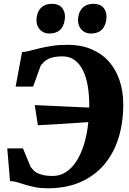

<svg xmlns="http://www.w3.org/2000/svg" viewBox="-20 -989 685 1020"><path d="M164.6 -430.7 453.6 -417.5Q453.6 -421.4 453.9 -424.6Q454.1 -427.7 454.1 -431.6Q454.1 -484.4 446.3 -531.2Q438.5 -578.1 421.6 -613.3Q404.8 -648.4 377.7 -668.9Q350.6 -689.5 312.5 -689.5Q286.1 -689.5 268.1 -686Q250 -682.6 237.3 -676.3Q224.6 -669.9 215.3 -661.4Q206.1 -652.8 196.8 -642.1L155.8 -528.8H63L97.2 -712.4Q116.2 -713.4 139.2 -719.5Q162.1 -725.6 191.4 -732.7Q220.7 -739.7 257.3 -745.4Q293.9 -751 340.3 -751Q409.7 -751 464.6 -728Q519.5 -705.1 557.1 -663.6Q594.7 -622.1 614.7 -563.5Q634.8 -504.9 634.8 -434.1Q634.8 -337.4 609.4 -255.6Q584 -173.8 533.4 -114.5Q482.9 -55.2 408 -22Q333 11.2 233.9 11.2Q195.3 11.2 166.3 5.4Q137.2 -0.5 113.8 -7.8Q90.3 -15.1 71 -21Q51.8 -26.9 33.2 -26.9L18.6 -200.7H102.1L142.6 -102.5Q148.4 -95.2 155.8 -86.7Q163.1 -78.1 176.3 -70.8Q189.5 -63.5 209.7 -58.8Q230 -54.2 261.2 -54.2Q296.4 -54.2 327.6 -73.2Q358.9 -92.3 383.5 -128.9Q408.2 -165.5 425.3 -218.8Q442.4 -272 449.2 -340.3Q413.6 -337.9 374.3 -335.2Q335 -332.5 298.3 -330.3Q261.7 -328.1 230.7 -326.4Q199.7 -324.7 181.2 -323.7ZM239.7 -811Q225.1 -811 212.9 -816.7Q200.7 -822.3 191.9 -831.8Q183.1 -841.3 178.2 -854.5Q173.3 -867.7 173.8 -882.8Q174.8 -922.9 196.5 -945.8Q218.3 -968.8 255.9 -968.8Q290.5 -968.8 308.1 -949Q325.7 -929.2 325.2 -899.9Q324.2 -858.9 303.7 -835Q283.2 -811 239.7 -811ZM460.4 -811Q445.8 -811 433.6 -816.7Q421.4 -822.3 412.6 -831.8Q403.8 -841.3 398.9 -854.5Q394 -867.7 394.5 -882.8Q395.5 -922.9 417.2 -945.8Q439 -968.8 476.6 -968.8Q511.2 -968.8 528.8 -949Q546.4 -929.2 545.9 -899.9Q544.9 -858.9 524.4 -835Q503.9 -811 460.4 -811Z"/></svg>

Font: Merriweather UltraBold
Style: Italic
Weight: 900
Italic angle: -7°
Designer: Eben Sorkin ( eben@eyebytes.com )
Foundry: Eben Sorkin ( eben@eyebytes.com )
Version: Version 1.52; ttfautohint (v1.4.1)